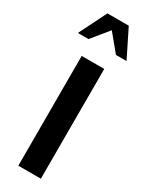

<svg xmlns="http://www.w3.org/2000/svg" viewBox="-239 -912 732 951"><g transform="rotate(30 127.0 -437.0)"><path d="M61.5 0V-627.9H190.4V0ZM-11.7 -716.8 66.4 -874H188.5L266.6 -716.8H206.1L127 -812.5L48.8 -716.8Z"/></g></svg>

Font: Padauk Book
Style: Bold
Weight: 700
Designer: Debbi Hosken, Becca Hirsbrunner Spalinger
Foundry: SIL International
Version: Version 5.000